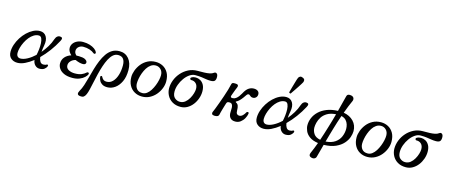

<svg xmlns="http://www.w3.org/2000/svg" viewBox="-55 -1558 5998 2548"><g transform="rotate(15 2944.5 -284.5)"><path d="M153 7Q101 7 65.5 -23.5Q30 -54 30 -112Q30 -160 47 -211Q64 -262 94 -309.5Q124 -357 163.5 -395Q203 -433 248 -455.5Q293 -478 339 -478Q398 -478 426.5 -431Q455 -384 440 -306Q431 -260 428 -216Q467 -262 499 -314.5Q531 -367 549 -422Q559 -452 578 -466Q597 -480 619 -476Q642 -473 644.5 -459.5Q647 -446 633 -421Q593 -345 540.5 -274Q488 -203 429 -145Q434 -107 449.5 -83.5Q465 -60 494 -60Q510 -60 520.5 -63Q531 -66 538 -71Q544 -76 552.5 -72Q561 -68 557 -54Q552 -35 528 -14Q504 7 457 7Q423 7 397 -19Q371 -45 366 -88Q311 -45 257 -19Q203 7 153 7ZM179 -58Q221 -58 273 -86Q325 -114 375 -161Q383 -196 388 -239.5Q393 -283 391 -323.5Q389 -364 377 -390.5Q365 -417 338 -417Q303 -417 270.5 -397Q238 -377 211.5 -344.5Q185 -312 165.5 -272.5Q146 -233 135 -194Q124 -155 124 -123Q124 -90 139 -74Q154 -58 179 -58Z M911 12Q841 12 795 -9Q749 -30 727 -63Q705 -96 705 -132Q705 -184 737 -220.5Q769 -257 822 -274Q801 -293 788 -316Q775 -339 775 -364Q775 -398 794.5 -425.5Q814 -453 849 -469.5Q884 -486 928 -486Q980 -486 1021 -473Q1062 -460 1089 -440Q1116 -420 1125 -399Q1131 -385 1121 -376.5Q1111 -368 1101 -376Q1074 -399 1034.5 -412Q995 -425 948 -425Q911 -425 885 -403Q859 -381 859 -346Q859 -328 867.5 -313.5Q876 -299 889 -288Q897 -289 906 -289Q915 -289 924 -289Q944 -289 972.5 -285Q1001 -281 1019 -267Q1045 -248 1038.5 -225Q1032 -202 998 -202Q953 -202 893 -229Q856 -220 830.5 -193.5Q805 -167 805 -135Q805 -94 841 -74Q877 -54 927 -54Q984 -54 1020 -69.5Q1056 -85 1079 -107Q1090 -117 1101.5 -110.5Q1113 -104 1108 -90Q1100 -70 1075 -46Q1050 -22 1008.5 -5Q967 12 911 12Z M1069 218Q1042 214 1038 197Q1034 180 1050 152Q1072 115 1089.5 62.5Q1107 10 1123 -51Q1139 -112 1157 -174Q1175 -236 1198.5 -293Q1222 -350 1253.5 -395.5Q1285 -441 1328 -467Q1371 -493 1428 -493Q1508 -493 1556.5 -435Q1605 -377 1605 -279Q1605 -186 1574 -121Q1543 -56 1494.5 -22Q1446 12 1391 12Q1349 12 1322.5 -3.5Q1296 -19 1282.5 -44Q1269 -69 1266 -95Q1264 -109 1276 -112.5Q1288 -116 1292 -105Q1300 -86 1317 -71.5Q1334 -57 1364 -57Q1411 -57 1445.5 -92Q1480 -127 1499 -186.5Q1518 -246 1518 -321Q1518 -377 1495.5 -408Q1473 -439 1423 -439Q1384 -439 1354 -412.5Q1324 -386 1300.5 -341Q1277 -296 1258.5 -239.5Q1240 -183 1225.5 -123Q1211 -63 1199 -6.5Q1187 50 1176 96.5Q1165 143 1153 170Q1140 199 1123 211Q1106 223 1069 218Z M1868 12Q1810 12 1764 -14Q1718 -40 1691.5 -88.5Q1665 -137 1665 -204Q1665 -246 1682.5 -294Q1700 -342 1733.5 -384.5Q1767 -427 1816.5 -453.5Q1866 -480 1930 -480Q1983 -480 2028 -456Q2073 -432 2100.5 -384Q2128 -336 2128 -263Q2128 -217 2109 -168.5Q2090 -120 2055.5 -79Q2021 -38 1973 -13Q1925 12 1868 12ZM1861 -34Q1894 -34 1922 -55Q1950 -76 1971.5 -110Q1993 -144 2008.5 -183.5Q2024 -223 2032 -260.5Q2040 -298 2040 -325Q2040 -375 2011 -404.5Q1982 -434 1941 -434Q1904 -434 1874 -413Q1844 -392 1822.5 -358Q1801 -324 1786.5 -284.5Q1772 -245 1765 -207Q1758 -169 1758 -141Q1758 -96 1783.5 -65Q1809 -34 1861 -34Z M2397 12Q2331 12 2284 -16Q2237 -44 2212.5 -90.5Q2188 -137 2188 -190Q2188 -246 2210 -302.5Q2232 -359 2273 -405.5Q2314 -452 2370 -480.5Q2426 -509 2495 -509Q2501 -509 2506.5 -509Q2512 -509 2519 -509Q2551 -509 2587.5 -510Q2624 -511 2657 -517.5Q2690 -524 2712 -541Q2729 -554 2746.5 -542Q2764 -530 2764 -494Q2764 -457 2748.5 -441.5Q2733 -426 2694 -426Q2660 -426 2631 -431Q2602 -436 2566.5 -441Q2531 -446 2480 -446Q2441 -446 2403 -420Q2365 -394 2335 -352Q2305 -310 2287 -261Q2269 -212 2269 -165Q2269 -106 2300.5 -78.5Q2332 -51 2371 -51Q2412 -51 2442.5 -75.5Q2473 -100 2494 -136.5Q2515 -173 2525.5 -209.5Q2536 -246 2536 -271Q2536 -319 2509.5 -345Q2483 -371 2441 -369Q2431 -369 2427 -382Q2423 -395 2439 -404Q2463 -418 2495 -417.5Q2527 -417 2557 -401Q2587 -385 2606.5 -350Q2626 -315 2626 -260Q2626 -212 2609 -163.5Q2592 -115 2561.5 -75.5Q2531 -36 2489 -12Q2447 12 2397 12Z M3149 12Q3100 12 3077 -17.5Q3054 -47 3058 -99V-100Q3060 -129 3059 -155Q3058 -181 3047.5 -197.5Q3037 -214 3011 -214Q2990 -214 2983 -208.5Q2976 -203 2971 -189Q2967 -176 2960 -153.5Q2953 -131 2945.5 -105Q2938 -79 2932 -56.5Q2926 -34 2924 -22Q2921 -7 2907.5 1Q2894 9 2866 9Q2838 9 2829.5 -4Q2821 -17 2828 -33Q2835 -47 2849.5 -84Q2864 -121 2882 -170.5Q2900 -220 2918 -272.5Q2936 -325 2950 -371.5Q2964 -418 2970 -449Q2973 -465 2982.5 -471.5Q2992 -478 3023 -476Q3055 -475 3060.5 -462Q3066 -449 3058 -432Q3051 -416 3040.5 -389Q3030 -362 3021.5 -338Q3013 -314 3010 -305Q3007 -294 3011 -286.5Q3015 -279 3034 -279Q3060 -279 3080 -293.5Q3100 -308 3115.5 -329Q3131 -350 3142 -370Q3153 -390 3159 -400Q3185 -441 3215 -458Q3245 -475 3278 -475Q3312 -475 3332.5 -459.5Q3353 -444 3353 -416Q3353 -388 3335.5 -371Q3318 -354 3294 -354Q3278 -354 3267 -360Q3256 -366 3246 -376Q3237 -386 3224 -382.5Q3211 -379 3203 -366Q3190 -346 3172 -322Q3154 -298 3134.5 -278.5Q3115 -259 3096 -250Q3089 -247 3089.5 -242.5Q3090 -238 3096 -235Q3119 -224 3127.5 -200.5Q3136 -177 3136 -140Q3136 -104 3148 -90.5Q3160 -77 3179 -77Q3208 -77 3229.5 -99.5Q3251 -122 3261 -143Q3267 -155 3281.5 -153.5Q3296 -152 3293 -132Q3288 -101 3269.5 -67.5Q3251 -34 3220.5 -11Q3190 12 3149 12Z M3536 7Q3484 7 3448.5 -23.5Q3413 -54 3413 -112Q3413 -160 3430 -211Q3447 -262 3477 -309.5Q3507 -357 3546.5 -395Q3586 -433 3631 -455.5Q3676 -478 3722 -478Q3781 -478 3809.5 -431Q3838 -384 3823 -306Q3814 -260 3811 -216Q3850 -262 3882 -314.5Q3914 -367 3932 -422Q3942 -452 3961 -466Q3980 -480 4002 -476Q4025 -473 4027.5 -459.5Q4030 -446 4016 -421Q3976 -345 3923.5 -274Q3871 -203 3812 -145Q3817 -107 3832.5 -83.5Q3848 -60 3877 -60Q3893 -60 3903.5 -63Q3914 -66 3921 -71Q3927 -76 3935.5 -72Q3944 -68 3940 -54Q3935 -35 3911 -14Q3887 7 3840 7Q3806 7 3780 -19Q3754 -45 3749 -88Q3694 -45 3640 -19Q3586 7 3536 7ZM3562 -58Q3604 -58 3656 -86Q3708 -114 3758 -161Q3766 -196 3771 -239.5Q3776 -283 3774 -323.5Q3772 -364 3760 -390.5Q3748 -417 3721 -417Q3686 -417 3653.5 -397Q3621 -377 3594.5 -344.5Q3568 -312 3548.5 -272.5Q3529 -233 3518 -194Q3507 -155 3507 -123Q3507 -90 3522 -74Q3537 -58 3562 -58ZM3765.2 -538Q3758.6 -535.4 3751.2 -539.2Q3743.8 -543 3741.7 -548.7Q3742.8 -552.8 3748.3 -573.3Q3753.8 -593.8 3761.9 -622.7Q3770 -651.6 3778.6 -680.8Q3787.1 -710 3794 -733.1Q3800.9 -756.1 3805 -763.1Q3812.1 -778.7 3828 -786.2Q3843.9 -793.6 3865.2 -782.8Q3889.6 -772.6 3891.9 -756.6Q3894.2 -740.6 3887 -725Q3883.5 -717.1 3870.8 -697.1Q3858.1 -677.1 3841.3 -651.2Q3824.5 -625.3 3807.6 -600.6Q3790.7 -575.8 3778.7 -558.5Q3766.8 -541.2 3765.2 -538Z M4251 213Q4226 206 4220.5 190Q4215 174 4224 155Q4240 120 4255 81.5Q4270 43 4285 3Q4209 -8 4166 -39.5Q4123 -71 4105.5 -112Q4088 -153 4088 -191Q4088 -242 4109 -291.5Q4130 -341 4172.5 -382Q4215 -423 4279.5 -449Q4344 -475 4431 -478Q4451 -555 4466 -614.5Q4481 -674 4486 -692Q4492 -715 4508.5 -720.5Q4525 -726 4549 -721Q4578 -714 4585.5 -693Q4593 -672 4582 -650Q4567 -619 4549 -573.5Q4531 -528 4511 -474Q4596 -460 4648 -405.5Q4700 -351 4700 -270Q4700 -233 4684 -186.5Q4668 -140 4629.5 -97Q4591 -54 4526.5 -25Q4462 4 4364 7Q4349 62 4337 107Q4325 152 4317 181Q4313 200 4295 210Q4277 220 4251 213ZM4302 -46Q4318 -92 4333 -140.5Q4348 -189 4364 -241Q4378 -285 4391.5 -333Q4405 -381 4418 -428Q4345 -423 4299 -395.5Q4253 -368 4228.5 -329.5Q4204 -291 4194.5 -252Q4185 -213 4185 -186Q4185 -137 4212 -97.5Q4239 -58 4302 -46ZM4377 -42Q4457 -48 4505.5 -82Q4554 -116 4576 -167.5Q4598 -219 4598 -275Q4598 -304 4589 -334.5Q4580 -365 4557.5 -389.5Q4535 -414 4493 -424Q4477 -379 4462 -332.5Q4447 -286 4434 -241Q4419 -191 4404.5 -140Q4390 -89 4377 -42Z M4963 12Q4905 12 4859 -14Q4813 -40 4786.5 -88.5Q4760 -137 4760 -204Q4760 -246 4777.5 -294Q4795 -342 4828.5 -384.5Q4862 -427 4911.5 -453.5Q4961 -480 5025 -480Q5078 -480 5123 -456Q5168 -432 5195.5 -384Q5223 -336 5223 -263Q5223 -217 5204 -168.5Q5185 -120 5150.5 -79Q5116 -38 5068 -13Q5020 12 4963 12ZM4956 -34Q4989 -34 5017 -55Q5045 -76 5066.5 -110Q5088 -144 5103.5 -183.5Q5119 -223 5127 -260.5Q5135 -298 5135 -325Q5135 -375 5106 -404.5Q5077 -434 5036 -434Q4999 -434 4969 -413Q4939 -392 4917.5 -358Q4896 -324 4881.5 -284.5Q4867 -245 4860 -207Q4853 -169 4853 -141Q4853 -96 4878.5 -65Q4904 -34 4956 -34Z M5492 12Q5426 12 5379 -16Q5332 -44 5307.5 -90.5Q5283 -137 5283 -190Q5283 -246 5305 -302.5Q5327 -359 5368 -405.5Q5409 -452 5465 -480.5Q5521 -509 5590 -509Q5596 -509 5601.5 -509Q5607 -509 5614 -509Q5646 -509 5682.5 -510Q5719 -511 5752 -517.5Q5785 -524 5807 -541Q5824 -554 5841.5 -542Q5859 -530 5859 -494Q5859 -457 5843.5 -441.5Q5828 -426 5789 -426Q5755 -426 5726 -431Q5697 -436 5661.5 -441Q5626 -446 5575 -446Q5536 -446 5498 -420Q5460 -394 5430 -352Q5400 -310 5382 -261Q5364 -212 5364 -165Q5364 -106 5395.5 -78.5Q5427 -51 5466 -51Q5507 -51 5537.5 -75.5Q5568 -100 5589 -136.5Q5610 -173 5620.5 -209.5Q5631 -246 5631 -271Q5631 -319 5604.5 -345Q5578 -371 5536 -369Q5526 -369 5522 -382Q5518 -395 5534 -404Q5558 -418 5590 -417.5Q5622 -417 5652 -401Q5682 -385 5701.5 -350Q5721 -315 5721 -260Q5721 -212 5704 -163.5Q5687 -115 5656.5 -75.5Q5626 -36 5584 -12Q5542 12 5492 12Z"/></g></svg>

Font: TsukuhouMincho
Style: Regular
Weight: 400
Designer: Iose
Foundry: Typographish
Version: Version 1.001; ttfautohint (v1.8.3)